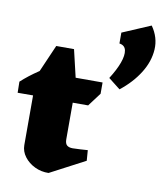

<svg xmlns="http://www.w3.org/2000/svg" viewBox="-93 -868 814 957"><g transform="rotate(10 314.0 -389.5)"><path d="M218 17Q181 18 148.5 2.5Q116 -13 95.5 -40Q75 -67 75 -99V-450L146 -613H236L276 -443V-164Q276 -142 286 -133.5Q296 -125 315 -125Q332 -125 353 -126.5Q374 -128 391 -129L395 -76ZM-3 -350 -4 -406Q34 -441 83.5 -474Q133 -507 194 -540L222 -426L218 -351ZM232 -349V-474H405V-417L354 -349ZM494 -455 434 -502Q464 -549 478 -587.5Q492 -626 487 -651Q482 -676 454 -680V-735L597 -796Q635 -742 631.5 -681Q628 -620 591.5 -561.5Q555 -503 494 -455Z"/></g></svg>

Font: Eczar ExtraBold
Style: Regular
Weight: 800
Designer: Vaibhav Singh
Foundry: Rosetta Type Foundry
Version: Version 2.000